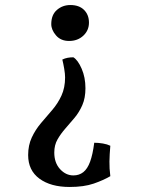

<svg xmlns="http://www.w3.org/2000/svg" viewBox="-20 -488 577 764"><path d="M257 256Q182 256 137 223Q92 190 92 129Q92 90 106.5 59Q121 28 143 2Q165 -24 187.5 -50Q210 -76 224.5 -107.5Q239 -139 239 -180Q239 -194 235.5 -214.5Q232 -235 228 -251Q238 -256 249 -258Q260 -260 272 -260Q290 -249 305 -214.5Q320 -180 320 -137Q320 -98 307.5 -69.5Q295 -41 276.5 -19Q258 3 240 23.5Q222 44 209 66.5Q196 89 196 119Q196 160 219 185Q242 210 272 210Q295 210 311.5 197Q328 184 338.5 155.5Q349 127 355 80Q372 80 389.5 83Q407 86 419 92Q416 127 415.5 154.5Q415 182 419 213Q392 229 353 242.5Q314 256 257 256ZM260 -468Q295 -468 314.5 -448.5Q334 -429 334 -398Q334 -367 311.5 -346Q289 -325 255 -325Q222 -325 203 -347Q184 -369 184 -392Q184 -429 206.5 -448.5Q229 -468 260 -468Z"/></svg>

Font: Vollkorn Medium
Style: Regular
Weight: 500
Designer: Friedrich Althausen
Foundry: Friedrich Althausen
Version: Version 5.000